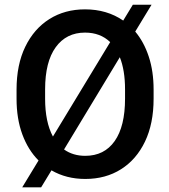

<svg xmlns="http://www.w3.org/2000/svg" viewBox="-20 -761 728 827"><path d="M641.6 -375V-335.9Q641.6 -228.5 604.5 -151.1Q567.4 -73.7 501.2 -32Q435.1 9.8 347.2 9.8Q265.6 9.8 201.7 -27.3L157.2 45.9H75.7L146 -69.8Q101.1 -114.7 76.2 -182.1Q51.3 -249.5 51.3 -335.9V-375Q51.3 -482.4 88.9 -559.8Q126.5 -637.2 192.9 -679Q259.3 -720.7 346.2 -720.7Q440.4 -720.7 510.7 -672.4L552.2 -740.7H632.8L562.5 -625Q600.1 -580.1 620.8 -517.1Q641.6 -454.1 641.6 -375ZM174.3 -335.9Q174.3 -235.4 208 -172.9L454.6 -579.6Q412.1 -620.6 346.2 -620.6Q265.6 -620.6 220 -557.6Q174.3 -494.6 174.3 -376ZM518.6 -335.9V-376Q518.6 -458 496.1 -514.6L255.9 -117.2Q294.4 -89.8 347.2 -89.8Q429.2 -89.8 473.9 -153.3Q518.6 -216.8 518.6 -335.9Z"/></svg>

Font: Vazirmatn FD Medium
Style: Regular
Weight: 500
Designer: Saber Rastikerdar
Foundry: Saber Rastikerdar
Version: Version 33.003